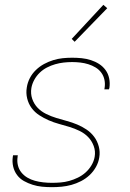

<svg xmlns="http://www.w3.org/2000/svg" viewBox="-20 -767 540 795"><path d="M195 8Q174 8 154 6Q134 4 115 -2Q96 -8 79 -17.5Q62 -27 50.5 -42.5Q39 -58 34.5 -77.5Q30 -97 33 -118Q33 -119 33.5 -120.5Q34 -122 34 -124H54Q53 -122 53 -121Q53 -120 53 -118Q50 -100 54 -83Q58 -66 68.5 -53Q79 -40 93.5 -31.5Q108 -23 124.5 -18.5Q141 -14 159 -12Q177 -10 195 -10Q213 -10 231 -11.5Q249 -13 267 -18Q285 -23 302.5 -31.5Q320 -40 334.5 -53Q349 -66 359 -83Q369 -100 372 -118Q376 -141 368 -162.5Q360 -184 345 -199.5Q330 -215 309.5 -225Q289 -235 267.5 -241.5Q246 -248 224 -254Q202 -260 181.5 -269Q161 -278 142.5 -290Q124 -302 111 -319.5Q98 -337 92.5 -359.5Q87 -382 91 -405Q94 -425 103.5 -443.5Q113 -462 128.5 -477Q144 -492 162.5 -502Q181 -512 200.5 -518Q220 -524 239.5 -526Q259 -528 279 -528Q299 -528 318.5 -526Q338 -524 356.5 -518Q375 -512 390.5 -502Q406 -492 417 -477Q428 -462 432 -442.5Q436 -423 433 -403Q432 -402 432 -400Q432 -398 431 -397H412Q412 -398 412.5 -399.5Q413 -401 413 -402Q416 -420 412.5 -436.5Q409 -453 399.5 -466Q390 -479 376 -487.5Q362 -496 346 -501Q330 -506 313 -508Q296 -510 279 -510Q261 -510 243.5 -508Q226 -506 208.5 -501Q191 -496 174.5 -487.5Q158 -479 144.5 -466Q131 -453 122 -436.5Q113 -420 110 -403Q106 -379 113.5 -357.5Q121 -336 136 -320.5Q151 -305 171.5 -295Q192 -285 213.5 -278.5Q235 -272 257 -266Q279 -260 299.5 -251.5Q320 -243 338.5 -230.5Q357 -218 370 -200.5Q383 -183 389 -160.5Q395 -138 391 -115Q388 -95 377.5 -76Q367 -57 351 -42Q335 -27 315.5 -17Q296 -7 276 -1.5Q256 4 235.5 6Q215 8 195 8ZM289 -594 277 -606 408 -747 424 -733Z"/></svg>

Font: Iosevka SS04 Thin
Style: Italic
Weight: 100
Italic angle: -9°
Monospace: yes
Designer: Belleve Invis
Foundry: Belleve Invis
Version: Version 19.0.0; ttfautohint (v1.8.4)